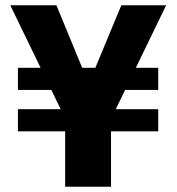

<svg xmlns="http://www.w3.org/2000/svg" viewBox="-20 -708 670 728"><path d="M227 0V-210H48V-294H210L19 -688H194L313 -399H320L440 -688H610L419 -294H580V-210H401V0ZM48 -367V-451H580V-367Z"/></svg>

Font: Saira Thin
Style: Bold
Weight: 700
Version: Version 1.101